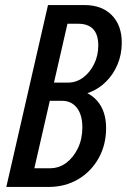

<svg xmlns="http://www.w3.org/2000/svg" viewBox="-20 -740 502 760"><path d="M75 0 91 -74H177Q214 -74 242.5 -95.5Q271 -117 288.5 -153.5Q306 -190 306 -236Q306 -285 284.5 -313Q263 -341 225 -341H157L173 -413H249Q282 -413 309 -433Q336 -453 352.5 -486.5Q369 -520 369 -560Q369 -603 349 -624.5Q329 -646 289 -646H222L239 -720H314Q383 -720 422.5 -680Q462 -640 462 -571Q462 -525 445.5 -485.5Q429 -446 400.5 -417.5Q372 -389 336.5 -375Q301 -361 262 -367L267 -388Q330 -381 365 -340.5Q400 -300 400 -233Q400 -167 370.5 -114Q341 -61 289.5 -30.5Q238 0 172 0ZM5 0 170 -720H264L99 0Z"/></svg>

Font: Instrument Sans Condensed Medium
Style: Italic
Weight: 500
Width: 3
Italic angle: -13°
Designer: Rodrigo Fuenzalida
Foundry: fragTYPE
Version: Version 1.000;gftools[0.9.28]